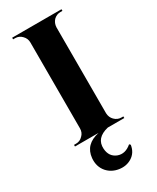

<svg xmlns="http://www.w3.org/2000/svg" viewBox="-205 -659 749 917"><g transform="rotate(-30 170.0 -200.0)"><path d="M216 0Q144 17 148 78Q151 123 189 138Q227 152 264 120L270 126Q264 167 231 187Q201 205 163 199Q125 193 101 166Q74 135 78 89Q85 17 165 0H35V-9H46Q68 -9 83 -25Q99 -40 99 -63V-537Q99 -559 83 -575Q68 -591 46 -591H35V-600H307V-591H296Q275 -591 259 -576Q244 -560 243 -537V-63Q244 -40 259 -25Q275 -9 296 -9H307V0Z"/></g></svg>

Font: Cinzel Bold(RUS BY LYAJKA)
Style: Regular
Weight: 700
Designer: Natanael Gama
Version: Version 1.001;PS 001.001;hotconv 1.0.56;makeotf.lib2.0.21325